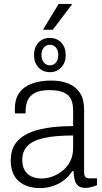

<svg xmlns="http://www.w3.org/2000/svg" viewBox="-20 -950 521 982"><path d="M184 12Q152 12 125 3.5Q98 -5 77.5 -22Q57 -39 46 -66Q35 -93 35 -130Q35 -179 56.5 -212Q78 -245 119 -265.5Q160 -286 219.5 -295.5Q279 -305 354 -305V-385Q354 -419 343.5 -442Q333 -465 306 -477Q279 -489 232 -489Q185 -489 158 -474.5Q131 -460 121 -436Q111 -412 111 -383V-370H57Q56 -375 56 -380Q56 -385 56 -392Q56 -445 80 -477Q104 -509 146 -523.5Q188 -538 241 -538Q294 -538 331.5 -522Q369 -506 389.5 -474Q410 -442 410 -392V-72Q410 -53 416.5 -45.5Q423 -38 435 -38H476V-3Q462 3 447 7Q432 11 417 11Q392 11 379 -0.5Q366 -12 361.5 -32Q357 -52 356 -75H350Q333 -48 307.5 -28.5Q282 -9 250.5 1.5Q219 12 184 12ZM193 -37Q221 -37 249 -47.5Q277 -58 301 -77.5Q325 -97 339.5 -126Q354 -155 354 -192V-257Q261 -257 204 -244Q147 -231 120.5 -203.5Q94 -176 94 -132Q94 -99 107 -78Q120 -57 142 -47Q164 -37 193 -37ZM235 -581Q199 -581 176.5 -605.5Q154 -630 154 -668Q154 -708 176.5 -732Q199 -756 235 -756Q271 -756 293.5 -732Q316 -708 316 -668Q316 -630 293.5 -605.5Q271 -581 235 -581ZM235 -616Q255 -616 266.5 -630.5Q278 -645 278 -669Q278 -692 266.5 -706.5Q255 -721 235 -721Q216 -721 204 -706.5Q192 -692 192 -668Q192 -645 204 -630.5Q216 -616 235 -616ZM200 -798 280 -930H347L348 -927L250 -798Z"/></svg>

Font: Archivo SemiCondensed ExtraLight
Style: Regular
Weight: 250
Width: 4
Designer: Hector Gatti
Foundry: Omnibus-Type
Version: Version 2.001